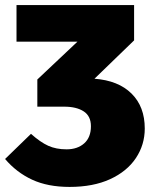

<svg xmlns="http://www.w3.org/2000/svg" viewBox="-20 -716 605 756"><path d="M550 -210Q550 -146 515 -93.5Q480 -41 413.5 -10.5Q347 20 254 20Q168 20 106.5 -8.5Q45 -37 0 -90L102 -189Q139 -156 170 -142Q201 -128 242 -128Q285 -128 311.5 -151.5Q338 -175 338 -219Q338 -259 309.5 -277.5Q281 -296 233 -296H127V-403L285 -552H45V-696H508V-557L352 -406Q446 -399 498 -347.5Q550 -296 550 -210Z"/></svg>

Font: FiraGO Heavy
Style: Regular
Weight: 900
Designer: bBox Type
Foundry: bBox Type GmbH
Version: Version 1.001